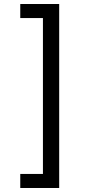

<svg xmlns="http://www.w3.org/2000/svg" viewBox="-20 -802 455 957"><path d="M81 65H194V-712H81V-782H275V135H81Z"/></svg>

Font: lsinhala05
Style: Book
Weight: 400
Designer: Jelle Bosma - Monotype Design Team
Foundry: Monotype Imaging Inc.
Version: Version 2.003